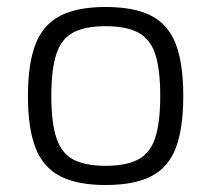

<svg xmlns="http://www.w3.org/2000/svg" viewBox="-20 -517 605 550"><path d="M283 -497Q364 -497 413 -472Q462 -447 483.5 -391Q505 -335 505 -242Q505 -149 483.5 -93Q462 -37 413 -12Q364 13 283 13Q202 13 153 -12Q104 -37 82 -93Q60 -149 60 -242Q60 -335 82 -391Q104 -447 153 -472Q202 -497 283 -497ZM283 -442Q224 -442 190 -424Q156 -406 141.5 -362.5Q127 -319 127 -242Q127 -166 141.5 -122Q156 -78 190 -60Q224 -42 283 -42Q341 -42 375.5 -60Q410 -78 424.5 -122Q439 -166 439 -242Q439 -319 424.5 -362.5Q410 -406 375.5 -424Q341 -442 283 -442Z"/></svg>

Font: Exo 2 Light
Style: Regular
Weight: 300
Designer: Natanael Gama
Foundry: Natanael Gama
Version: Version 2.010